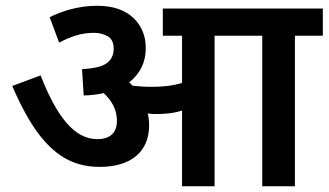

<svg xmlns="http://www.w3.org/2000/svg" viewBox="-20 -652 1150 672"><path d="M502 -213.9C502 -227.1 500.5 -240.7 497.1 -254.9C507.3 -253.4 516.6 -252.9 524.9 -252.9C558.1 -252.9 587.9 -255.4 617.2 -265.1V0H731V-526.9H897.9V0H1012.2V-526.9H1109.9V-622.1H549.8V-526.9H617.2V-361.8C583.5 -351.6 551.3 -348.1 509.8 -348.1C486.3 -348.1 463.9 -349.6 443.8 -352.1C439.9 -356.4 436 -360.4 432.1 -363.8C470.7 -394 490.2 -434.1 490.2 -483.9C490.2 -526.4 475.6 -562 446.3 -589.8C416.5 -617.7 374.5 -631.8 319.8 -631.8C251 -631.8 191.4 -610.8 153.8 -591.8L187 -502.9C225.6 -522.9 262.7 -537.1 308.1 -537.1C326.2 -537.1 342.3 -533.2 356.4 -525.4C370.6 -517.1 377.9 -502.9 377.9 -481.9C377.9 -460 370.1 -443.4 354 -431.2C337.9 -418.9 309.1 -412.1 267.1 -410.2L272.9 -317.9C298.3 -318.4 321.8 -321.3 342.8 -326.2C372.6 -298.3 389.2 -267.6 389.2 -229C389.2 -186 363.8 -165 320.8 -165C239.3 -165 178.2 -245.1 122.1 -388.2L22.9 -351.1C53.7 -279.3 85 -222.7 116.7 -181.2C180.2 -98.6 247.6 -67.9 329.1 -67.9C437 -67.9 502 -119.6 502 -213.9Z"/></svg>

Font: Noto Reveo Sans
Style: Regular
Weight: 600
Designer: Monotype Design Team
Foundry: Monotype Imaging Inc.
Version: Version 2.007